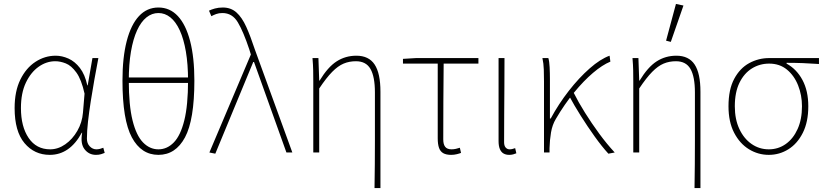

<svg xmlns="http://www.w3.org/2000/svg" viewBox="-20 -772 4178 972"><path d="M232 12Q154 12 104 -47.5Q54 -107 54 -225Q54 -310 83 -369Q112 -428 159.5 -459Q207 -490 262 -490Q294 -490 326.5 -475.5Q359 -461 384.5 -428Q410 -395 422 -340H424L448 -478H478Q468 -426 458 -370Q448 -314 439.5 -259.5Q431 -205 425.5 -156.5Q420 -108 420 -70Q420 -46 434.5 -31Q449 -16 468 -16Q477 -16 486.5 -18.5Q496 -21 503 -24L510 2Q503 5 492 8.5Q481 12 466 12Q430 12 408 -16.5Q386 -45 396 -100H394Q333 12 232 12ZM234 -16Q274 -16 310.5 -41.5Q347 -67 371.5 -109.5Q396 -152 400 -202L408 -298Q392 -370 366.5 -405Q341 -440 313 -451Q285 -462 260 -462Q215 -462 175.5 -434Q136 -406 111 -353.5Q86 -301 86 -225Q86 -131 125 -73.5Q164 -16 234 -16Z M782 12Q695 12 647.5 -76.5Q600 -165 600 -364Q600 -481 621.5 -564Q643 -647 683.5 -690.5Q724 -734 782 -734Q840 -734 880.5 -690.5Q921 -647 942.5 -564Q964 -481 964 -364Q964 -165 916.5 -76.5Q869 12 782 12ZM782 -16Q826 -16 860 -51Q894 -86 913 -162.5Q932 -239 932 -364Q932 -447 921 -511Q910 -575 890 -618.5Q870 -662 842.5 -684Q815 -706 782 -706Q749 -706 721.5 -684Q694 -662 674 -618.5Q654 -575 643 -511Q632 -447 632 -364Q632 -239 651 -162.5Q670 -86 704 -51Q738 -16 782 -16ZM618 -352V-380H946V-352Z M1070 6 1040 0 1250 -496 1242 -522Q1212 -612 1184 -659Q1156 -706 1106 -706Q1088 -706 1074.5 -701Q1061 -696 1050 -690L1038 -718Q1050 -724 1068 -729Q1086 -734 1108 -734Q1149 -734 1177 -709Q1205 -684 1226.5 -636.5Q1248 -589 1270 -522L1460 0H1430L1266 -458H1262Z M1876 180Q1877 120 1877.5 59.5Q1878 -1 1878 -62Q1878 -123 1878 -183.5Q1878 -244 1878 -304Q1878 -384 1855.5 -423Q1833 -462 1782 -462Q1748 -462 1719.5 -450Q1691 -438 1661.5 -408Q1632 -378 1596 -324V0H1566V-360Q1566 -389 1565.5 -415.5Q1565 -442 1562 -478H1592L1596 -364H1598Q1640 -433 1684.5 -461.5Q1729 -490 1784 -490Q1847 -490 1876.5 -445.5Q1906 -401 1906 -308V180Z M2264 12Q2239 12 2224 3.5Q2209 -5 2202.5 -23.5Q2196 -42 2196 -72V-450H2020V-474L2086 -478H2402V-450H2226Q2225 -353 2224.5 -258Q2224 -163 2224 -66Q2224 -41 2234 -28.5Q2244 -16 2266 -16Q2277 -16 2288 -18.5Q2299 -21 2308 -24L2314 2Q2307 5 2293 8.5Q2279 12 2264 12Z M2558 12Q2541 12 2529 5Q2517 -2 2510.5 -17.5Q2504 -33 2504 -58V-478H2534Q2534 -406 2533.5 -335.5Q2533 -265 2532.5 -194.5Q2532 -124 2532 -52Q2532 -34 2540 -25Q2548 -16 2560 -16Q2567 -16 2573 -17.5Q2579 -19 2588 -22L2594 4Q2587 7 2578 9.5Q2569 12 2558 12Z M2734 0V-360Q2734 -389 2733 -420Q2732 -451 2726 -478H2756Q2761 -462 2762.5 -432Q2764 -402 2764 -372V-172H2768Q2808 -246 2859.5 -312Q2911 -378 2965 -425.5Q3019 -473 3066 -490L3070 -460Q3029 -443 2982 -403Q2935 -363 2886.5 -304Q2838 -245 2794 -170Q2776 -140 2769.5 -101.5Q2763 -63 2762 -22V0ZM3060 6Q3027 -30 2990.5 -81Q2954 -132 2920 -186Q2886 -240 2862 -285L2884 -303Q2908 -255 2941.5 -201.5Q2975 -148 3013.5 -95.5Q3052 -43 3092 0Z M3496 180Q3497 120 3497.5 59.5Q3498 -1 3498 -62Q3498 -123 3498 -183.5Q3498 -244 3498 -304Q3498 -384 3475.5 -423Q3453 -462 3402 -462Q3368 -462 3339.5 -450Q3311 -438 3281.5 -408Q3252 -378 3216 -324V0H3186V-360Q3186 -389 3185.5 -415.5Q3185 -442 3182 -478H3212L3216 -364H3218Q3260 -433 3304.5 -461.5Q3349 -490 3404 -490Q3467 -490 3496.5 -445.5Q3526 -401 3526 -308V180ZM3376 -560 3352 -566 3402 -752 3440 -744Z M3872 12Q3818 12 3771.5 -16.5Q3725 -45 3696.5 -100Q3668 -155 3668 -234Q3668 -319 3697 -373Q3726 -427 3773 -452.5Q3820 -478 3874 -478H4126V-448Q4084 -451 4044 -452.5Q4004 -454 3962 -454V-450Q4013 -422 4042.5 -367Q4072 -312 4072 -234Q4072 -155 4044.5 -100Q4017 -45 3971.5 -16.5Q3926 12 3872 12ZM3872 -16Q3920 -16 3958 -43Q3996 -70 4018 -119Q4040 -168 4040 -234Q4040 -290 4020.5 -339.5Q4001 -389 3964 -419.5Q3927 -450 3874 -450Q3826 -450 3786.5 -425.5Q3747 -401 3723.5 -353Q3700 -305 3700 -234Q3700 -168 3723 -119Q3746 -70 3785 -43Q3824 -16 3872 -16Z"/></svg>

Font: Source Sans 3 Variable
Style: Regular
Weight: 200
Designer: Paul D. Hunt
Foundry: Adobe Systems Incorporated
Version: Version 3.026